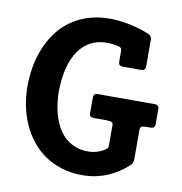

<svg xmlns="http://www.w3.org/2000/svg" viewBox="-81 -779 823 870"><g transform="rotate(10 331.0 -344.0)"><path d="M642.1 -269Q642.1 -259.3 637 -254.6Q631.8 -250 623 -250H607.9Q587.9 -250 581.1 -246.3Q574.2 -242.7 574.2 -231.9V-96.2Q574.2 -84.5 570.1 -77.1Q565.9 -69.8 559.1 -64Q540 -46.9 517.8 -32.2Q495.6 -17.6 470.2 -6.8Q444.8 3.9 416 10Q387.2 16.1 354 16.1Q301.3 16.1 257.6 2.2Q213.9 -11.7 179 -36.1Q144 -60.5 117.9 -94Q91.8 -127.4 74.5 -166.7Q57.1 -206.1 48.6 -249.8Q40 -293.5 40 -337.9Q40 -382.8 47.9 -427.5Q55.7 -472.2 72.3 -512.9Q88.9 -553.7 114.3 -588.6Q139.6 -623.5 174.8 -649.2Q210 -674.8 255.4 -689.5Q300.8 -704.1 356.9 -704.1Q374.5 -704.1 395 -702.1Q415.5 -700.2 437.7 -696Q460 -691.9 483.2 -685.3Q506.3 -678.7 529.8 -669.9Q543.9 -664.6 549.1 -658.2Q554.2 -651.9 554.2 -642.1V-519Q554.2 -509.3 549.1 -504.6Q543.9 -500 535.2 -500H449.2Q430.2 -500 430.2 -519V-568.8Q430.2 -580.1 424.6 -583.5Q418.9 -586.9 404.8 -589.8Q396.5 -591.3 385.5 -592.8Q374.5 -594.2 361.8 -594.2Q327.6 -594.2 301.3 -583.5Q274.9 -572.8 255.1 -554.4Q235.4 -536.1 221.7 -511.2Q208 -486.3 199.7 -457.8Q191.4 -429.2 187.7 -398.7Q184.1 -368.2 184.1 -337.9Q184.1 -315.4 187.3 -288.3Q190.4 -261.2 198 -234.4Q205.6 -207.5 218.5 -182.1Q231.4 -156.7 251.2 -137.2Q271 -117.7 298.3 -106Q325.7 -94.2 361.8 -94.2Q381.8 -94.2 401.9 -100.1Q421.9 -106 439.9 -118.2Q444.3 -121.1 447.3 -125Q450.2 -128.9 450.2 -138.2V-230Q450.2 -240.7 443.4 -244.4Q436.5 -248 416 -248H359.9Q340.8 -248 340.8 -267.1V-338.9Q340.8 -357.9 359.9 -357.9H623Q631.8 -357.9 637 -353.3Q642.1 -348.6 642.1 -338.9Z"/></g></svg>

Font: New Telegraph
Style: Bold
Weight: 700
Designer: Frank Baranowski
Foundry: Frank Baranowski
Version: Version 3.001